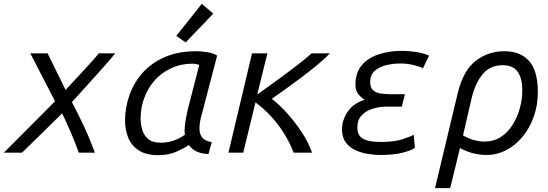

<svg xmlns="http://www.w3.org/2000/svg" viewBox="-39 -796 2859 1001"><path d="M-19 0 248 -268 119 -518H209L303 -327Q337 -364 372 -401.5Q407 -439 435.5 -470.5Q464 -502 476 -518H562Q557 -511 535 -485.5Q513 -460 483 -426.5Q453 -393 422.5 -359.5Q392 -326 368.5 -299.5Q345 -273 336 -264Q367 -205 397.5 -140Q428 -75 456 0H372Q351 -57 331 -104Q311 -151 285 -205L76 0Z M785 13Q724 13 686 -11Q648 -35 630.5 -75.5Q613 -116 613 -168Q613 -232 634.5 -296Q656 -360 701 -412.5Q746 -465 817 -497Q888 -529 986 -529Q1007 -529 1040.5 -524Q1074 -519 1093 -506L1015 -207Q1008 -184 1004.5 -164.5Q1001 -145 1001 -125Q1001 -97 1015 -79Q1029 -61 1065 -55L1048 7Q1011 6 985.5 -6.5Q960 -19 946 -40Q922 -24 881.5 -5.5Q841 13 785 13ZM800 -52Q833 -52 866 -63Q899 -74 925 -94Q922 -108 924 -131.5Q926 -155 930.5 -179.5Q935 -204 939 -221L1000 -458Q998 -459 985 -461.5Q972 -464 966 -464Q904 -464 853.5 -440.5Q803 -417 767.5 -377Q732 -337 713 -285.5Q694 -234 694 -178Q694 -151 702 -121.5Q710 -92 732.5 -72Q755 -52 800 -52ZM929 -575 880 -609 1013 -776 1073 -725Z M1152 0 1275 -518H1355L1302 -303Q1352 -339 1404.5 -377Q1457 -415 1504.5 -451.5Q1552 -488 1586 -518H1681Q1659 -494 1620 -461.5Q1581 -429 1536 -395Q1491 -361 1449 -331Q1407 -301 1378 -281Q1417 -251 1458 -205.5Q1499 -160 1534 -107Q1569 -54 1588 0H1492Q1469 -59 1437.5 -107.5Q1406 -156 1369.5 -194.5Q1333 -233 1293 -262L1229 0Z M1944 12Q1911 12 1876 6Q1841 0 1811 -14.5Q1781 -29 1762.5 -55Q1744 -81 1744 -122Q1744 -170 1774 -214Q1804 -258 1863 -276Q1847 -284 1830.5 -303.5Q1814 -323 1814 -354Q1814 -416 1846.5 -455Q1879 -494 1934.5 -512.5Q1990 -531 2060 -531Q2101 -530 2136 -524Q2171 -518 2198 -506L2166 -440Q2153 -448 2118.5 -456.5Q2084 -465 2049 -465Q2012 -465 1975.5 -456.5Q1939 -448 1915 -427Q1891 -406 1891 -368Q1891 -340 1905 -326.5Q1919 -313 1943 -309Q1967 -305 1996 -305H2072L2056 -240H1975Q1939 -240 1904.5 -229.5Q1870 -219 1847 -195Q1824 -171 1824 -132Q1824 -105 1835.5 -88.5Q1847 -72 1875 -64Q1903 -56 1950 -56Q2017 -56 2061 -70.5Q2105 -85 2118 -94L2124 -25Q2110 -14 2064 -1Q2018 12 1944 12Z M2229 185 2348 -313Q2377 -430 2442 -479.5Q2507 -529 2591 -529Q2674 -529 2719.5 -478Q2765 -427 2765 -316Q2765 -247 2743.5 -187Q2722 -127 2685 -82.5Q2648 -38 2599.5 -13Q2551 12 2497 12Q2466 12 2431.5 4Q2397 -4 2359 -24L2308 185ZM2488 -58Q2535 -58 2571.5 -81.5Q2608 -105 2633 -144.5Q2658 -184 2671 -231Q2684 -278 2684 -324Q2684 -389 2659.5 -422.5Q2635 -456 2582 -456Q2517 -456 2478.5 -410.5Q2440 -365 2420 -285L2375 -90Q2407 -72 2435 -65Q2463 -58 2488 -58Z"/></svg>

Font: Ubuntu Sans Mono
Style: Italic
Weight: 400
Italic angle: -13.5°
Monospace: yes
Designer: Dalton Maag Ltd
Foundry: Dalton Maag Ltd
Version: Version 1.006